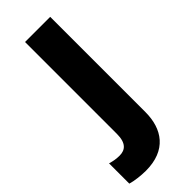

<svg xmlns="http://www.w3.org/2000/svg" viewBox="-308 -583 858 858"><g transform="rotate(-45 121.0 -154.5)"><path d="M42 240C172 240 226 159 226 53V-549H67V32C67 90 42 109 7 109C-14 109 -30 106 -51 100V228C-29 235 12 240 42 240Z"/></g></svg>

Font: Noto Sans Gurmukhi UI SemiCondensed ExtraBold
Style: Regular
Weight: 800
Width: 4
Designer: Jelle Bosma - Monotype Design Team
Foundry: Monotype Imaging Inc.
Version: Version 2.004